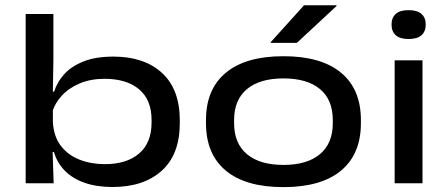

<svg xmlns="http://www.w3.org/2000/svg" viewBox="-20 -714 1747 748"><path d="M418.5 14.5Q356 14.5 309.2 -2Q262.5 -18.5 232.5 -49Q202.5 -79.5 190 -122H153.5L186 -239Q189 -182.5 217 -146Q245 -109.5 290 -92Q335 -74.5 388.5 -74.5Q473.5 -74.5 522 -116Q570.5 -157.5 570.5 -237V-246.5Q570.5 -325 522 -366Q473.5 -407 387 -407Q333.5 -407 291 -389.2Q248.5 -371.5 220.5 -341Q192.5 -310.5 182 -272L156 -357H191Q202 -393.5 229.8 -424.5Q257.5 -455.5 305 -474.5Q352.5 -493.5 422 -493.5Q541.5 -493.5 611 -430Q680.5 -366.5 680.5 -244.5V-234.5Q680.5 -112.5 610.2 -49Q540 14.5 418.5 14.5ZM80 0V-659.5H188V-478.5L185.5 -336.5L186 -312.5V-173L184.5 -139.5L189 0Z M1084 15Q937 15 859.8 -49.2Q782.5 -113.5 782.5 -234V-246.5Q782.5 -366.5 860 -430.8Q937.5 -495 1084.5 -495Q1231 -495 1308.5 -430.8Q1386 -366.5 1386 -246.5V-234Q1386 -113.5 1308.5 -49.2Q1231 15 1084 15ZM1084.5 -71.5Q1176.5 -71.5 1226.5 -113.5Q1276.5 -155.5 1276.5 -234V-246.5Q1276.5 -325 1226.8 -366.8Q1177 -408.5 1084 -408.5Q992 -408.5 942 -366.8Q892 -325 892 -246.5V-234Q892 -155.5 942 -113.5Q992 -71.5 1084.5 -71.5ZM1164.5 -693.5H1291V-690.5L1136.5 -547H1034.5V-549.5Z M1517.5 0V-479H1626V0ZM1571.5 -562Q1538 -562 1521.8 -576.8Q1505.5 -591.5 1505.5 -617.5V-619.5Q1505.5 -645 1521.8 -659.8Q1538 -674.5 1571.5 -674.5Q1605.5 -674.5 1622 -659.8Q1638.5 -645 1638.5 -619.5V-617.5Q1638.5 -591.5 1622 -576.8Q1605.5 -562 1571.5 -562Z"/></svg>

Font: Anek Latin Expanded Medium
Style: Regular
Weight: 500
Width: 7
Designer: Yesha Goshar
Foundry: Ek Type
Version: Version 1.003